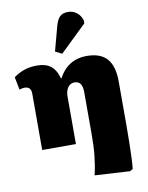

<svg xmlns="http://www.w3.org/2000/svg" viewBox="-111 -919 945 1228"><g transform="rotate(-10 361.5 -305.0)"><path d="M632 231 404 218Q411 188 416 158Q421 128 424.5 96Q428 64 429.5 30Q431 -4 431 -42V-316Q431 -354 418.5 -372Q406 -390 380 -390Q362 -390 349 -380Q336 -370 328.5 -351.5Q321 -333 321 -307V0H102V-366Q102 -389 91.5 -400.5Q81 -412 60 -412Q46 -412 26 -406L10 -489Q47 -515 82.5 -526.5Q118 -538 163 -538Q219 -538 252 -512Q285 -486 300 -430H303Q323 -468 350 -493Q377 -518 411 -530.5Q445 -543 486 -543Q575 -543 617.5 -495Q660 -447 660 -347V-61Q660 -10 659 46.5Q658 103 656 150Q654 197 651 220ZM335 -584 292 -606 334 -762Q345 -805 364 -823Q383 -841 417 -841Q449 -841 473.5 -822Q498 -803 508 -770V-751Z"/></g></svg>

Font: Literata Variable Black
Style: Regular
Weight: 900
Designer: Latin by Veronika Burian and Jose Scaglione. Greek by Irene Vlachou. Cyrillic by Vera Evstafieva.
Foundry: TypeTogether
Version: Version 3.021